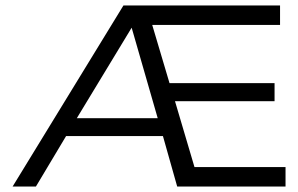

<svg xmlns="http://www.w3.org/2000/svg" viewBox="-20 -680 1087 700"><path d="M626 0 574 -184H221L111 0H26L430 -660H1001V-589H535L598 -377H981V-311H618L689 -71H1021V0ZM260 -249H555L460 -579Z"/></svg>

Font: Nata Sans
Style: Regular
Weight: 400
Designer: Daniel Uzquiano Cruz
Version: Version 1.001